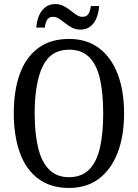

<svg xmlns="http://www.w3.org/2000/svg" viewBox="-20 -917 680 947"><path d="M320 10Q229 10 168 -36Q107 -82 77.5 -165Q48 -248 48 -359Q48 -470 77.5 -552Q107 -634 168 -679.5Q229 -725 321 -725Q408 -725 468.5 -679.5Q529 -634 560.5 -551.5Q592 -469 592 -358Q592 -247 560.5 -164.5Q529 -82 468.5 -36Q408 10 320 10ZM320 -43Q382 -43 419.5 -80.5Q457 -118 473 -188.5Q489 -259 489 -358Q489 -458 473 -528Q457 -598 420 -635Q383 -672 321 -672Q230 -672 190.5 -589.5Q151 -507 151 -358Q151 -259 168 -188.5Q185 -118 222.5 -80.5Q260 -43 320 -43ZM377 -771Q354 -771 335.5 -780.5Q317 -790 301.5 -802.5Q286 -815 271.5 -824.5Q257 -834 242 -834Q220 -834 211.5 -817.5Q203 -801 201 -781H159Q161 -811 171.5 -837.5Q182 -864 202.5 -880.5Q223 -897 253 -897Q275 -897 293.5 -887.5Q312 -878 327.5 -865.5Q343 -853 357.5 -843.5Q372 -834 386 -834Q409 -834 417.5 -850.5Q426 -867 428 -887H469Q467 -858 457 -831Q447 -804 427 -787.5Q407 -771 377 -771Z"/></svg>

Font: Noto Serif Khmer Condensed
Style: Regular
Weight: 400
Width: 3
Designer: Danh Hong and the Monotype Design Team
Foundry: Monotype Imaging Inc.
Version: Version 2.004